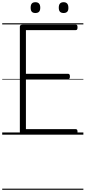

<svg xmlns="http://www.w3.org/2000/svg" viewBox="-20 -1221 776 1741"><path d="M187 0Q174 0 167 -6Q160 -12 160 -23V-979Q160 -988 167 -993Q174 -998 188 -998H667Q675 -998 679 -992.5Q683 -987 683 -973Q683 -959 679 -953.5Q675 -948 667 -948H215V-552H597Q605 -552 609.5 -546.5Q614 -541 614 -528Q614 -514 609.5 -508Q605 -502 597 -502H215V-50H667Q675 -50 679 -44.5Q683 -39 683 -25Q683 -11 679 -5.5Q675 0 667 0ZM301 -1103Q279 -1103 268.5 -1114.5Q258 -1126 258 -1151Q258 -1177 268.5 -1189Q279 -1201 301 -1201Q323 -1201 334 -1188.5Q345 -1176 345 -1151Q345 -1126 334 -1114.5Q323 -1103 301 -1103ZM557 -1103Q535 -1103 524 -1114.5Q513 -1126 513 -1151Q513 -1177 524 -1189Q535 -1201 557 -1201Q578 -1201 589 -1188.5Q600 -1176 600 -1151Q601 -1126 589.5 -1114.5Q578 -1103 557 -1103ZM0 490H736V500H0ZM0 -20H736V0H0ZM0 -505H736V-500H0ZM0 -1010H736V-1000H0Z"/></svg>

Font: Playwrite ES Deco Guides
Style: Regular
Weight: 400
Designer: Veronika Burian, José Scaglione
Foundry: TypeTogether
Version: Version 1.003